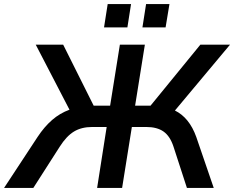

<svg xmlns="http://www.w3.org/2000/svg" viewBox="-59 -925 1152 945"><path d="M-39 0 126 -251Q159 -301 197.5 -334.5Q236 -368 283 -385L117 -705H252L402 -405H483L531 -705H654L606 -405H682L927 -705H1073L802 -381Q873 -346 907 -251L993 0H861L795 -203Q778 -255 746 -277.5Q714 -300 661 -300H590L542 0H419L466 -300H395Q342 -300 305 -277.5Q268 -255 235 -203L105 0ZM642 -790 660 -905H775L756 -790ZM453 -790 471 -905H586L568 -790Z"/></svg>

Font: Mulish
Style: Bold Italic
Weight: 700
Italic angle: -9°
Designer: Vernon Adams
Foundry: Vernon Adams
Version: Version 3.603; ttfautohint (v1.8.3)